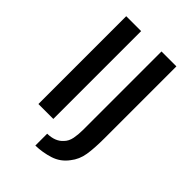

<svg xmlns="http://www.w3.org/2000/svg" viewBox="-233 -722 974 974"><g transform="rotate(45 253.5 -235.0)"><path d="M183 -630V0H76V-630ZM436 -630V-115Q436 -42 428.5 4.5Q421 51 393 86Q362 128 313.5 143.5Q265 159 214 160V75Q271 74 300 41Q318 23 323.5 -5.5Q329 -34 329 -66V-630Z"/></g></svg>

Font: Mukta Medium
Style: Regular
Weight: 500
Designer: Girish Dalvi and Yashodeep Gholap
Foundry: Ek Type
Version: Version 2.538;PS 1.002;hotconv 16.6.51;makeotf.lib2.5.65220;